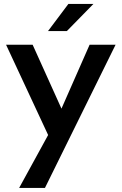

<svg xmlns="http://www.w3.org/2000/svg" viewBox="-20 -719 617 974"><path d="M77.1 234.4 268.6 -115.2 434.6 -492.2H566.4L208 234.4ZM237.3 -5.9 10.7 -492.2H145.5L326.2 -91.8ZM223.6 -561.5 327.1 -699.2H454.1L319.3 -561.5Z"/></svg>

Font: Sen SemiBold
Style: Regular
Weight: 600
Designer: Kosal Sen, Philatype
Foundry: Philatype
Version: Version 2.000;gftools[0.9.31]